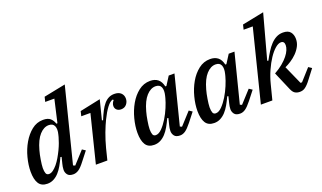

<svg xmlns="http://www.w3.org/2000/svg" viewBox="-77 -1222 2840 1696"><g transform="rotate(-20 1343.5 -374.0)"><path d="M139 12Q83 12 58.5 -27Q34 -66 34 -138Q34 -200 52 -269.5Q70 -339 104 -397.5Q138 -456 185.5 -494Q233 -532 293 -532Q338 -532 360.5 -512Q383 -492 393 -460H403L452 -674H366L377 -719L581 -760L405 -63L423 -55L527 -169L557 -149L492 -66Q458 -21 433 -4.5Q408 12 382 12Q344 12 328.5 -8Q313 -28 313 -54Q313 -67 315.5 -82Q318 -97 321 -108L336 -168L326 -171Q308 -132 289 -98.5Q270 -65 247.5 -40.5Q225 -16 198 -2Q171 12 139 12ZM181 -64Q200 -64 220 -78.5Q240 -93 259.5 -116.5Q279 -140 296.5 -170Q314 -200 329 -231Q344 -262 354.5 -291Q365 -320 371 -342L376 -362Q389 -410 376.5 -440.5Q364 -471 324 -471Q278 -471 237.5 -426.5Q197 -382 172 -291Q167 -274 162.5 -252.5Q158 -231 154.5 -209Q151 -187 148.5 -167Q146 -147 146 -132Q146 -100 153 -82Q160 -64 181 -64Z M708 -446H622L633 -491L827 -532L781 -350L791 -347Q809 -392 827 -426.5Q845 -461 865 -484.5Q885 -508 909 -520Q933 -532 962 -532Q1003 -532 1024.5 -511.5Q1046 -491 1046 -459Q1046 -429 1027 -406Q1008 -383 975 -383Q950 -383 934.5 -397Q919 -411 919 -434Q919 -448 925.5 -461.5Q932 -475 940 -483L934 -490Q908 -485 878 -445.5Q848 -406 818 -344Q809 -325 797 -298Q785 -271 773.5 -239.5Q762 -208 751 -174Q740 -140 732 -108L705 0H597Z M1143 12Q1087 12 1062.5 -27Q1038 -66 1038 -138Q1038 -200 1056 -269.5Q1074 -339 1107.5 -397.5Q1141 -456 1189.5 -494Q1238 -532 1299 -532Q1343 -532 1371 -510Q1399 -488 1410 -440H1420L1471 -520H1525L1409 -63L1427 -55L1531 -169L1561 -149L1496 -66Q1461 -22 1436.5 -5Q1412 12 1386 12Q1348 12 1332.5 -8Q1317 -28 1317 -54Q1317 -67 1319.5 -82Q1322 -97 1325 -108L1340 -168L1330 -171Q1312 -132 1293 -98.5Q1274 -65 1251.5 -40.5Q1229 -16 1202 -2Q1175 12 1143 12ZM1185 -64Q1213 -64 1243 -94.5Q1273 -125 1299.5 -168.5Q1326 -212 1346 -260Q1366 -308 1375 -343L1380 -363Q1392 -411 1380 -441Q1368 -471 1328 -471Q1282 -471 1241.5 -426.5Q1201 -382 1176 -291Q1171 -274 1166.5 -252.5Q1162 -231 1158.5 -209Q1155 -187 1152.5 -167Q1150 -147 1150 -132Q1150 -100 1157 -82Q1164 -64 1185 -64Z M1707 12Q1651 12 1626.5 -27Q1602 -66 1602 -138Q1602 -200 1620 -269.5Q1638 -339 1671.5 -397.5Q1705 -456 1753.5 -494Q1802 -532 1863 -532Q1907 -532 1935 -510Q1963 -488 1974 -440H1984L2035 -520H2089L1973 -63L1991 -55L2095 -169L2125 -149L2060 -66Q2025 -22 2000.5 -5Q1976 12 1950 12Q1912 12 1896.5 -8Q1881 -28 1881 -54Q1881 -67 1883.5 -82Q1886 -97 1889 -108L1904 -168L1894 -171Q1876 -132 1857 -98.5Q1838 -65 1815.5 -40.5Q1793 -16 1766 -2Q1739 12 1707 12ZM1749 -64Q1777 -64 1807 -94.5Q1837 -125 1863.5 -168.5Q1890 -212 1910 -260Q1930 -308 1939 -343L1944 -363Q1956 -411 1944 -441Q1932 -471 1892 -471Q1846 -471 1805.5 -426.5Q1765 -382 1740 -291Q1735 -274 1730.5 -252.5Q1726 -231 1722.5 -209Q1719 -187 1716.5 -167Q1714 -147 1714 -132Q1714 -100 1721 -82Q1728 -64 1749 -64Z M2511 12Q2487 12 2468 1.5Q2449 -9 2435 -41L2360 -216Q2405 -241 2438 -268.5Q2471 -296 2492.5 -323Q2514 -350 2524 -374.5Q2534 -399 2534 -419Q2534 -457 2502 -457Q2477 -457 2447 -431Q2417 -405 2388 -361.5Q2359 -318 2333.5 -261Q2308 -204 2292 -141L2256 0H2148L2317 -674H2231L2242 -719L2446 -760L2333 -345L2343 -342Q2364 -381 2385.5 -415.5Q2407 -450 2431.5 -476Q2456 -502 2484.5 -517Q2513 -532 2548 -532Q2596 -532 2617 -506Q2638 -480 2638 -440Q2638 -403 2621 -371Q2604 -339 2578 -313Q2552 -287 2522 -267.5Q2492 -248 2465 -236L2543 -61H2557L2654 -169L2684 -149L2619 -64Q2602 -41 2588 -26.5Q2574 -12 2562 -3.5Q2550 5 2537.5 8.5Q2525 12 2511 12Z"/></g></svg>

Font: IBM Plex Serif Medium
Style: Italic
Weight: 500
Italic angle: -14°
Designer: Mike Abbink, Paul van der Laan, Pieter van Rosmalen
Foundry: Bold Monday
Version: Version 2.5